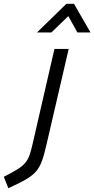

<svg xmlns="http://www.w3.org/2000/svg" viewBox="-106 -758 497 1012"><path d="M165 -587 254 -673 302 -587H371L284 -738H244L89 -587ZM66 0C43 101 32 113 -86 174L-62 234C92 163 106 147 140 0L256 -500H181L66 0Z"/></svg>

Font: RazerF5
Style: Italic
Weight: 400
Foundry: Razer Inc.
Version: Version 2